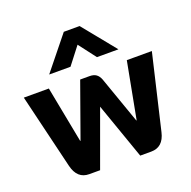

<svg xmlns="http://www.w3.org/2000/svg" viewBox="-132 -885 1013 1016"><g transform="rotate(-20 374.5 -377.0)"><path d="M115 -78 14 -499H155L216 -182H218L327 -487H380Q403 -487 417 -477Q431 -467 439 -446L532 -182H534L594 -499H735L636 -78Q618 0 550 0H488L377 -316L262 0H201Q134 0 115 -78ZM332 -754H421L572 -568H451L377 -665L302 -568H182Z"/></g></svg>

Font: Stavian Bold
Style: Bold
Weight: 700
Version: Version 1.000; ttfautohint (v1.6)